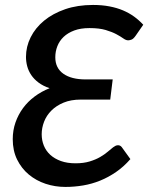

<svg xmlns="http://www.w3.org/2000/svg" viewBox="-20 -748 599 776"><path d="M528.5 -604Q519.5 -591 511.8 -588Q504 -585 498 -585Q489 -585 478.2 -592.8Q467.5 -600.5 450.2 -609.8Q433 -619 407 -626.8Q381 -634.5 341.5 -634.5Q306 -634.5 280 -624.8Q254 -615 237 -598.8Q220 -582.5 211.8 -561.2Q203.5 -540 203.5 -516.5Q203.5 -473 236 -450Q268.5 -427 326 -427H435.5L425.5 -345.5H306.5Q266.5 -345.5 237 -333.2Q207.5 -321 187.8 -301.2Q168 -281.5 158.2 -256.2Q148.5 -231 148.5 -205.5Q148.5 -181 157.2 -159.5Q166 -138 183.2 -122.2Q200.5 -106.5 226 -97.2Q251.5 -88 285 -88Q318 -88 342.5 -95.5Q367 -103 385 -113.5Q403 -124 415.5 -134.8Q428 -145.5 437 -152.5Q441.5 -156 446.5 -158.5Q451.5 -161 457 -161Q466 -161 472 -153.5L507 -105Q480 -74 449 -52.8Q418 -31.5 384.8 -18Q351.5 -4.5 316 1.5Q280.5 7.5 244 7.5Q202.5 7.5 164.2 -5.2Q126 -18 96.5 -42.5Q67 -67 49.2 -103Q31.5 -139 31.5 -185.5Q31.5 -221 42.5 -252.8Q53.5 -284.5 73 -311Q92.5 -337.5 120 -358Q147.5 -378.5 180.5 -391.5Q154 -400.5 135.8 -414.2Q117.5 -428 106.2 -444.8Q95 -461.5 90 -480.2Q85 -499 85 -518Q85 -559.5 104 -597.5Q123 -635.5 158.2 -664.5Q193.5 -693.5 243.5 -710.8Q293.5 -728 356 -728Q392 -728 422.2 -722.2Q452.5 -716.5 477.2 -706Q502 -695.5 522.2 -680.8Q542.5 -666 559 -648Z"/></svg>

Font: Lato Semibold
Style: Italic
Weight: 600
Italic angle: -7°
Designer: Lukasz Dziedzic
Foundry: tyPoland Lukasz Dziedzic
Version: Version 2.006; 2014-01-15